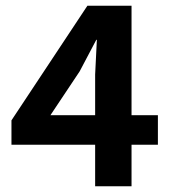

<svg xmlns="http://www.w3.org/2000/svg" viewBox="-20 -650 598 670"><path d="M285 -630H439V-248H531V-145H439V0H312V-145H20V-230ZM258 -401 156 -248H312V-390L318 -511H316Z"/></svg>

Font: Ek Mukta
Style: Bold
Weight: 700
Designer: Girish Dalvi and Yashodeep Gholap
Foundry: Ek Type
Version: Version 2.538;PS 1.002;hotconv 16.6.51;makeotf.lib2.5.65220;